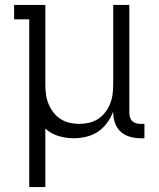

<svg xmlns="http://www.w3.org/2000/svg" viewBox="-20 -550 640 775"><path d="M98 205V-472H37V-530H163V-210Q163 -190 165.5 -170Q168 -150 175.5 -131.5Q183 -113 195 -97Q207 -81 224 -70Q241 -59 260.5 -54.5Q280 -50 300 -50Q320 -50 339.5 -54.5Q359 -59 376 -70Q393 -81 405 -97Q417 -113 424.5 -131.5Q432 -150 434.5 -170Q437 -190 437 -210V-530H502V-95Q502 -86 504.5 -77Q507 -68 513.5 -61.5Q520 -55 529 -52.5Q538 -50 547 -50H563V8H547Q526 8 504.5 2Q483 -4 467.5 -18Q452 -32 444.5 -53Q437 -74 437 -95V-100Q428 -76 412.5 -54.5Q397 -33 375.5 -18.5Q354 -4 328 2Q302 8 277 8Q246 8 216 -1Q186 -10 163 -31V205Z"/></svg>

Font: Iosevka Slab Light Extended
Style: Regular
Weight: 300
Width: 7
Monospace: yes
Designer: Belleve Invis
Foundry: Belleve Invis
Version: Version 11.1.0; ttfautohint (v1.8.3)